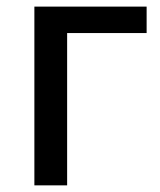

<svg xmlns="http://www.w3.org/2000/svg" viewBox="-20 -558 483 578"><path d="M421.4 -538.1V-458.5H182.1V0H83.5V-538.1Z"/></svg>

Font: Open Sans Medium
Style: Regular
Weight: 500
Designer: Monotype Design Team
Foundry: Monotype Imaging Inc.
Version: Version 3.000